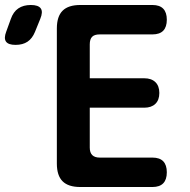

<svg xmlns="http://www.w3.org/2000/svg" viewBox="-142 -750 762 770"><path d="M218 -436.1H436.6Q465 -436.1 481 -420.8Q497 -405.5 497 -377.1Q497 -348.7 481 -333.4Q465 -318.1 436.6 -318.1H218V-158Q218 -138 228 -128Q238 -118 258 -118H469.2Q498.3 -118 512.7 -103.1Q527 -88.1 527 -59Q527 -29.9 512.7 -15Q498.3 0 469.2 0H180Q132 0 109 -23Q86 -46 86 -94V-636Q86 -684 109 -707Q132 -730 180 -730H469.2Q498.3 -730 512.7 -715Q527 -700.1 527 -671Q527 -641.9 512.7 -626.9Q498.3 -612 469.2 -612H258Q236.6 -612 227.3 -602.3Q218 -592.7 218 -572ZM-1.8 -621.9Q-12.6 -595.6 -31.6 -582.8Q-50.7 -570 -79.7 -570Q-108.7 -570 -118 -583.3Q-127.2 -596.6 -117.1 -622.9L-98.8 -673.4Q-88.7 -702.7 -68.5 -716.3Q-48.3 -730 -18.3 -730Q11.7 -730 21.5 -716.2Q31.2 -702.4 19.4 -674.1Z"/></svg>

Font: Maple Mono
Style: Regular
Weight: 400
Monospace: yes
Designer: subframe7536
Version: Version 7.300